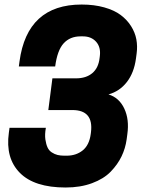

<svg xmlns="http://www.w3.org/2000/svg" viewBox="-20 -813 640 846"><path d="M182.1 -250Q176.8 -220.2 179.9 -198.7Q183.1 -177.2 189.5 -163.3Q195.8 -149.4 208.3 -141.4Q220.7 -133.3 233.9 -130.1Q247.1 -127 264.2 -127H273.9Q315.4 -127 344.5 -150.4Q373.5 -173.8 379.9 -223.1L380.9 -231Q392.6 -328.1 298.8 -328.1H192.9L210.9 -467.8H314.9Q359.4 -467.8 386.7 -490.7Q414.1 -513.7 418.9 -558.1L419.9 -565.9Q424.8 -605 403.6 -628.9Q382.3 -652.8 345.2 -652.8H335Q288.6 -652.8 260.5 -622.1Q232.4 -591.3 223.1 -520H63L65.9 -542Q99.6 -793 339.8 -793Q395 -793 439.2 -780.5Q483.4 -768.1 511.5 -747.1Q539.6 -726.1 557.4 -698Q575.2 -669.9 580.8 -639.6Q586.4 -609.4 582 -577.1L579.1 -555.2Q570.8 -492.7 539.1 -451.7Q507.3 -410.6 458 -397Q504.9 -382.8 527.6 -334.7Q550.3 -286.6 541 -221.2L538.1 -199.2Q532.7 -159.7 515.6 -124Q498.5 -88.4 467.8 -56.6Q437 -24.9 385.7 -5.9Q334.5 13.2 269 13.2Q131.3 13.2 67.4 -51.5Q3.4 -116.2 19 -228L22 -250Z"/></svg>

Font: Cooper Hewitt
Style: Bold Italic
Weight: 712
Designer: Village Type and Design LLC
Foundry: Cooper Hewitt Smithsonian Design Museum
Version: 1.000